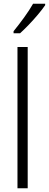

<svg xmlns="http://www.w3.org/2000/svg" viewBox="-20 -1013 263 1033"><path d="M129 0H74V-760H129ZM223 -985Q208 -963 184.5 -935Q161 -907 135 -880Q109 -853 88 -834H53V-845Q83 -882 110.5 -920Q138 -958 158 -993H223Z"/></svg>

Font: Noto Sans Lao UI Cond Light
Style: Regular
Weight: 300
Width: 3
Designer: Monotype Design Team
Foundry: Monotype Imaging Inc.
Version: Version 2.000; ttfautohint (v1.8.4.7-5d5b)